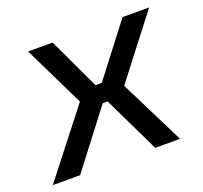

<svg xmlns="http://www.w3.org/2000/svg" viewBox="-113 -594 739 699"><g transform="rotate(-20 256.0 -244.0)"><path d="M156 -488 271 -243 85 0H-21L176 -252L61 -488ZM324 -289 313 -218H200L210 -289ZM530 -488 347 -251 472 0H376L251 -259L427 -488Z"/></g></svg>

Font: Exo 2 Medium
Style: Italic
Weight: 500
Italic angle: -8°
Designer: Natanael Gama
Foundry: Natanael Gama
Version: Version 2.010